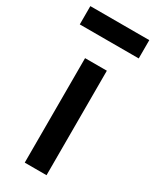

<svg xmlns="http://www.w3.org/2000/svg" viewBox="-239 -808 696 861"><g transform="rotate(30 109.5 -377.5)"><path d="M-43 -660.2V-754.9H262.2V-660.2ZM53.2 0V-541H166V0Z"/></g></svg>

Font: Plus Jakarta Sans SemiBold
Style: Regular
Weight: 600
Designer: Gumpita Rahayu
Foundry: Tokotype
Version: Version 2.006